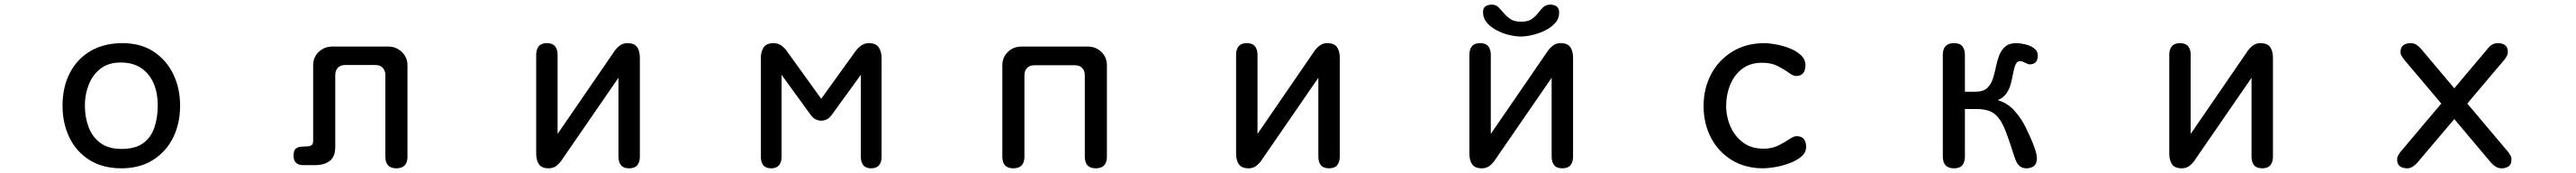

<svg xmlns="http://www.w3.org/2000/svg" viewBox="-20 -718 11040 741"><path d="M500 2.9Q420.9 2.9 364.3 -32.2Q307.6 -67.4 277.8 -128.4Q248 -189.5 248 -265.6Q248 -343.8 278.8 -404.3Q309.6 -464.8 367.2 -499Q424.8 -533.2 504.9 -533.2Q583 -533.2 638.2 -497.1Q693.4 -460.9 722.7 -400.4Q752 -339.8 752 -265.6Q752 -189.5 722.2 -128.9Q692.4 -68.4 635.7 -32.7Q579.1 2.9 500 2.9ZM500 -80.1Q559.6 -80.1 593.3 -104.5Q627 -128.9 641.6 -171.4Q656.2 -213.9 656.2 -267.6Q656.2 -318.4 639.2 -359.4Q622.1 -400.4 586.9 -425.3Q551.8 -450.2 497.1 -450.2Q444.3 -450.2 410.6 -423.8Q377 -397.5 360.4 -355.5Q343.8 -313.5 343.8 -265.6Q343.8 -215.8 359.9 -173.3Q376 -130.9 410.6 -105.5Q445.3 -80.1 500 -80.1Z M1678.7 2.9Q1631.8 2.9 1631.8 -46.9V-396.5Q1631.8 -416 1620.6 -427.7Q1609.4 -439.5 1589.8 -439.5H1459Q1439.5 -439.5 1428.2 -427.7Q1417 -416 1417 -396.5V-88.9Q1417 -46.9 1393.6 -28.8Q1370.1 -10.7 1330.1 -10.7H1280.3Q1238.3 -10.7 1238.3 -50.8Q1238.3 -72.3 1246.6 -80.1Q1254.9 -87.9 1267.6 -89.4Q1280.3 -90.8 1293 -90.8Q1305.7 -90.8 1314 -95.2Q1322.3 -99.6 1322.3 -114.3V-438.5Q1322.3 -473.6 1346.7 -496.1Q1371.1 -518.6 1405.3 -518.6H1644.5Q1677.7 -518.6 1702.1 -495.6Q1726.6 -472.7 1726.6 -438.5V-46.9Q1726.6 2.9 1678.7 2.9Z M2332 2.9Q2301.8 2.9 2290 -14.6Q2278.3 -32.2 2278.3 -59.6V-483.4Q2278.3 -505.9 2289.1 -519.5Q2299.8 -533.2 2324.2 -533.2Q2348.6 -533.2 2359.4 -519.5Q2370.1 -505.9 2370.1 -483.4V-144.5L2615.2 -501Q2625 -514.6 2638.2 -523.9Q2651.4 -533.2 2668.9 -533.2Q2699.2 -533.2 2710.9 -516.1Q2722.7 -499 2722.7 -470.7V-46.9Q2722.7 -24.4 2711.9 -10.7Q2701.2 2.9 2676.8 2.9Q2652.3 2.9 2641.6 -10.7Q2630.9 -24.4 2630.9 -46.9V-384.8L2385.7 -29.3Q2376 -15.6 2362.8 -6.3Q2349.6 2.9 2332 2.9Z M3285.2 2.9Q3261.7 2.9 3251.5 -10.7Q3241.2 -24.4 3241.2 -45.9V-468.8Q3241.2 -497.1 3253.4 -515.1Q3265.6 -533.2 3295.9 -533.2Q3314.5 -533.2 3329.1 -522.9Q3343.8 -512.7 3353.5 -498L3500 -294.9L3646.5 -498Q3657.2 -512.7 3671.4 -522.9Q3685.5 -533.2 3704.1 -533.2Q3734.4 -533.2 3746.6 -515.1Q3758.8 -497.1 3758.8 -468.8V-45.9Q3758.8 -23.4 3748 -10.3Q3737.3 2.9 3713.9 2.9Q3690.4 2.9 3680.2 -10.7Q3669.9 -24.4 3669.9 -45.9V-397.5L3544.9 -225.6Q3527.3 -201.2 3500 -201.2Q3472.7 -201.2 3455.1 -225.6L3330.1 -397.5V-45.9Q3330.1 -23.4 3319.3 -10.3Q3308.6 2.9 3285.2 2.9Z M4323.2 2.9Q4276.4 2.9 4276.4 -46.9V-438.5Q4276.4 -472.7 4300.3 -495.6Q4324.2 -518.6 4358.4 -518.6H4642.6Q4676.8 -518.6 4700.7 -495.6Q4724.6 -472.7 4724.6 -438.5V-46.9Q4724.6 2.9 4676.8 2.9Q4629.9 2.9 4629.9 -46.9V-395.5Q4629.9 -415 4618.7 -426.8Q4607.4 -438.5 4587.9 -438.5H4413.1Q4393.6 -438.5 4382.3 -426.8Q4371.1 -415 4371.1 -395.5V-46.9Q4371.1 2.9 4323.2 2.9Z M5332 2.9Q5301.8 2.9 5290 -14.6Q5278.3 -32.2 5278.3 -59.6V-483.4Q5278.3 -505.9 5289.1 -519.5Q5299.8 -533.2 5324.2 -533.2Q5348.6 -533.2 5359.4 -519.5Q5370.1 -505.9 5370.1 -483.4V-144.5L5615.2 -501Q5625 -514.6 5638.2 -523.9Q5651.4 -533.2 5668.9 -533.2Q5699.2 -533.2 5710.9 -516.1Q5722.7 -499 5722.7 -470.7V-46.9Q5722.7 -24.4 5711.9 -10.7Q5701.2 2.9 5676.8 2.9Q5652.3 2.9 5641.6 -10.7Q5630.9 -24.4 5630.9 -46.9V-384.8L5385.7 -29.3Q5376 -15.6 5362.8 -6.3Q5349.6 2.9 5332 2.9Z M6499 -561.5Q6477.5 -561.5 6450.2 -567.9Q6422.9 -574.2 6397 -587.4Q6371.1 -600.6 6354 -620.1Q6336.9 -639.6 6336.9 -666Q6336.9 -684.6 6348.1 -691.4Q6359.4 -698.2 6375 -698.2Q6391.6 -698.2 6402.8 -687Q6414.1 -675.8 6425.8 -661.6Q6437.5 -647.5 6454.6 -636.2Q6471.7 -625 6500 -625Q6529.3 -625 6545.4 -636.2Q6561.5 -647.5 6572.3 -661.6Q6583 -675.8 6594.7 -687Q6606.4 -698.2 6625 -698.2Q6641.6 -698.2 6652.3 -690.4Q6663.1 -682.6 6663.1 -664.1Q6663.1 -637.7 6645.5 -618.7Q6627.9 -599.6 6601.6 -586.9Q6575.2 -574.2 6547.4 -567.9Q6519.5 -561.5 6499 -561.5ZM6332 2.9Q6301.8 2.9 6290 -14.6Q6278.3 -32.2 6278.3 -59.6V-483.4Q6278.3 -505.9 6289.1 -519.5Q6299.8 -533.2 6324.2 -533.2Q6348.6 -533.2 6359.4 -519.5Q6370.1 -505.9 6370.1 -483.4V-144.5L6615.2 -501Q6625 -514.6 6638.2 -523.9Q6651.4 -533.2 6668.9 -533.2Q6699.2 -533.2 6710.9 -516.1Q6722.7 -499 6722.7 -470.7V-46.9Q6722.7 -24.4 6711.9 -10.7Q6701.2 2.9 6676.8 2.9Q6652.3 2.9 6641.6 -10.7Q6630.9 -24.4 6630.9 -46.9V-384.8L6385.7 -29.3Q6376 -15.6 6362.8 -6.3Q6349.6 2.9 6332 2.9Z M7538.1 2.9Q7460.9 2.9 7403.3 -32.2Q7345.7 -67.4 7314 -127.9Q7282.2 -188.5 7282.2 -263.7Q7282.2 -339.8 7314.9 -400.9Q7347.7 -461.9 7406.7 -497.6Q7465.8 -533.2 7543 -533.2Q7562.5 -533.2 7592.3 -527.8Q7622.1 -522.5 7650.9 -511.2Q7679.7 -500 7699.2 -481.9Q7718.8 -463.9 7718.8 -438.5Q7718.8 -418 7709.5 -405.3Q7700.2 -392.6 7677.7 -392.6Q7666 -392.6 7647 -406.7Q7627.9 -420.9 7600.1 -435.1Q7572.3 -449.2 7533.2 -449.2Q7481.4 -449.2 7447.3 -422.9Q7413.1 -396.5 7396 -354.5Q7378.9 -312.5 7378.9 -265.6Q7378.9 -217.8 7397.5 -175.8Q7416 -133.8 7451.7 -107.4Q7487.3 -81.1 7539.1 -81.1Q7575.2 -81.1 7602.5 -94.7Q7629.9 -108.4 7649.4 -121.6Q7668.9 -134.8 7679.7 -134.8Q7702.1 -134.8 7711.9 -122.6Q7721.7 -110.4 7721.7 -88.9Q7721.7 -64.5 7700.7 -46.9Q7679.7 -29.3 7648.4 -18.1Q7617.2 -6.8 7586.9 -2Q7556.6 2.9 7538.1 2.9Z M8355.5 2.9Q8307.6 2.9 8307.6 -47.9V-482.4Q8307.6 -533.2 8355.5 -533.2Q8380.9 -533.2 8391.6 -519.5Q8402.3 -505.9 8402.3 -482.4V-325.2H8449.2Q8480.5 -325.2 8497.1 -340.3Q8513.7 -355.5 8521.5 -378.9Q8529.3 -402.3 8534.7 -429.2Q8540 -456.1 8548.8 -479.5Q8557.6 -502.9 8574.7 -518.1Q8591.8 -533.2 8623 -533.2Q8637.7 -533.2 8659.7 -528.3Q8681.6 -523.4 8698.2 -511.7Q8714.8 -500 8714.8 -480.5Q8714.8 -442.4 8679.7 -442.4Q8672.9 -442.4 8660.2 -449.2Q8647.5 -456.1 8638.7 -456.1Q8626 -456.1 8619.6 -441.9Q8613.3 -427.7 8609.4 -406.2Q8605.5 -384.8 8599.6 -361.3Q8593.8 -337.9 8580.6 -318.4Q8567.4 -298.8 8543 -289.1Q8585.9 -276.4 8615.7 -242.7Q8645.5 -209 8664.1 -169.9Q8670.9 -156.2 8682.1 -131.3Q8693.4 -106.4 8702.1 -81.1Q8710.9 -55.7 8710.9 -39.1Q8710.9 -17.6 8698.7 -7.3Q8686.5 2.9 8665 2.9Q8643.6 2.9 8630.9 -12.7Q8623 -21.5 8614.7 -46.4Q8606.4 -71.3 8596.2 -102.5Q8585.9 -133.8 8573.7 -164.1Q8561.5 -194.3 8544.9 -214.8Q8527.3 -236.3 8504.4 -243.7Q8481.4 -251 8455.1 -251H8402.3V-47.9Q8402.3 -24.4 8391.6 -10.7Q8380.9 2.9 8355.5 2.9Z M9332 2.9Q9301.8 2.9 9290 -14.6Q9278.3 -32.2 9278.3 -59.6V-483.4Q9278.3 -505.9 9289.1 -519.5Q9299.8 -533.2 9324.2 -533.2Q9348.6 -533.2 9359.4 -519.5Q9370.1 -505.9 9370.1 -483.4V-144.5L9615.2 -501Q9625 -514.6 9638.2 -523.9Q9651.4 -533.2 9668.9 -533.2Q9699.2 -533.2 9710.9 -516.1Q9722.7 -499 9722.7 -470.7V-46.9Q9722.7 -24.4 9711.9 -10.7Q9701.2 2.9 9676.8 2.9Q9652.3 2.9 9641.6 -10.7Q9630.9 -24.4 9630.9 -46.9V-384.8L9385.7 -29.3Q9376 -15.6 9362.8 -6.3Q9349.6 2.9 9332 2.9Z M10297.9 2.9Q10279.3 2.9 10267.1 -5.9Q10254.9 -14.6 10254.9 -35.2Q10254.9 -43.9 10258.8 -51.3Q10262.7 -58.6 10267.6 -65.4L10444.3 -274.4L10283.2 -464.8Q10278.3 -471.7 10273.9 -479Q10269.5 -486.3 10269.5 -495.1Q10269.5 -515.6 10281.7 -524.4Q10293.9 -533.2 10312.5 -533.2Q10326.2 -533.2 10337.4 -526.4Q10348.6 -519.5 10357.4 -508.8L10500 -339.8L10642.6 -508.8Q10650.4 -519.5 10661.6 -526.4Q10672.9 -533.2 10686.5 -533.2Q10706.1 -533.2 10717.8 -524.4Q10729.5 -515.6 10729.5 -495.1Q10729.5 -486.3 10725.6 -479Q10721.7 -471.7 10716.8 -464.8L10555.7 -274.4L10732.4 -65.4Q10737.3 -58.6 10741.2 -51.3Q10745.1 -43.9 10745.1 -35.2Q10745.1 -14.6 10733.4 -5.9Q10721.7 2.9 10702.1 2.9Q10688.5 2.9 10677.2 -4.4Q10666 -11.7 10657.2 -21.5L10500 -208L10341.8 -21.5Q10333 -11.7 10322.3 -4.4Q10311.5 2.9 10297.9 2.9Z"/></svg>

Font: Kosugi Maru
Style: Regular
Weight: 400
Designer: MOTOYA
Version: Version 4.002